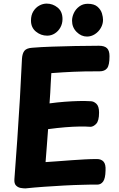

<svg xmlns="http://www.w3.org/2000/svg" viewBox="-20 -1031 663 1066"><path d="M121 15Q110 15 95 12.5Q80 10 69 -1Q58 -12 60 -37Q68 -144 76 -257Q84 -370 90.5 -483.5Q97 -597 102 -705Q104 -735 116 -749.5Q128 -764 160 -766Q207 -770 268.5 -772Q330 -774 397 -775.5Q464 -777 529 -777Q560 -777 574 -763.5Q588 -750 588 -719Q588 -669 574.5 -652Q561 -635 533 -635Q487 -635 452.5 -634.5Q418 -634 388.5 -632.5Q359 -631 330 -629.5Q301 -628 265 -625Q263 -591 261.5 -565.5Q260 -540 259 -515.5Q258 -491 255 -457Q299 -463 339 -466Q379 -469 415.5 -470Q452 -471 483 -469Q500 -469 515 -455Q530 -441 530 -406Q530 -360 514 -343.5Q498 -327 482 -327Q457 -329 421.5 -328.5Q386 -328 342.5 -324.5Q299 -321 247 -314Q243 -264 240 -220.5Q237 -177 233 -131Q268 -133 304.5 -136Q341 -139 377.5 -141.5Q414 -144 449.5 -146Q485 -148 518 -148Q542 -148 555 -133.5Q568 -119 566 -84Q565 -40 552.5 -23Q540 -6 520 -6Q500 -6 479.5 -6Q459 -6 439 -5Q392 -4 336 -1Q280 2 224 6Q168 10 121 15ZM242 -833Q207 -833 179.5 -855.5Q152 -878 152 -917Q152 -947 165 -968Q178 -989 198 -1000Q218 -1011 239 -1011Q273 -1011 300 -989Q327 -967 327 -925Q327 -900 315.5 -879Q304 -858 284.5 -845.5Q265 -833 242 -833ZM463 -828Q431 -828 405.5 -853.5Q380 -879 380 -916Q380 -937 390 -958.5Q400 -980 420 -995Q440 -1010 467 -1010Q503 -1010 521.5 -993.5Q540 -977 546 -956.5Q552 -936 552 -921Q552 -897 539.5 -875.5Q527 -854 506.5 -841Q486 -828 463 -828Z"/></svg>

Font: Playpen Sans Arabic
Style: Bold
Weight: 700
Version: Version 2.000